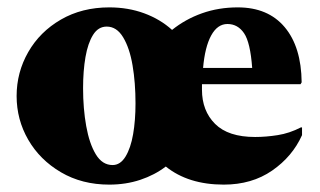

<svg xmlns="http://www.w3.org/2000/svg" viewBox="-20 -490 868 520"><path d="M276 10Q202 10 145 -23.5Q88 -57 56.5 -111.5Q25 -166 25 -230Q25 -294 56.5 -349Q88 -404 145 -437Q202 -470 276 -470Q327 -470 370.5 -454Q414 -438 446 -409Q482 -438 527 -454Q572 -470 624 -470Q706 -470 751 -416.5Q796 -363 797 -267L794 -262H527Q527 -255 527 -247Q527 -190 562.5 -154.5Q598 -119 671 -119Q700 -119 732 -124Q764 -129 795 -145H798V-124Q772 -66 717 -28Q662 10 586 10Q490 10 429 -39Q399 -16 360 -3Q321 10 276 10ZM596 -425Q569 -425 552 -394Q535 -363 530 -306H663Q658 -375 641 -400Q624 -425 596 -425ZM285 -43Q306 -43 320 -66Q334 -89 340.5 -126.5Q347 -164 347 -210Q347 -266 339 -313Q331 -360 313.5 -389Q296 -418 269 -418Q246 -418 232 -395.5Q218 -373 211.5 -335.5Q205 -298 205 -251Q205 -196 213.5 -148.5Q222 -101 239.5 -72Q257 -43 285 -43Z"/></svg>

Font: Spectral ExtraBold
Style: Regular
Weight: 800
Designer: Jean-Baptiste Levee
Foundry: Production Type
Version: Version 2.001